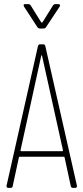

<svg xmlns="http://www.w3.org/2000/svg" viewBox="-20 -916 407 936"><path d="M325 -9 295 -148Q295 -150 293.5 -151Q292 -152 290 -152H77Q75 -152 73.5 -151Q72 -150 72 -148L42 -9Q41 0 31 0H21Q16 0 13.5 -3Q11 -6 12 -11L165 -691Q167 -700 176 -700H190Q199 -700 201 -691L355 -11V-9Q355 0 346 0H336Q327 0 325 -9ZM84 -179H283Q285 -179 286.5 -180.5Q288 -182 287 -183L185 -644Q184 -647 183 -647Q182 -647 181 -644L80 -183Q79 -182 80.5 -180.5Q82 -179 84 -179ZM95 -890Q95 -896 103 -896H118Q125 -896 130 -889L181 -807Q182 -806 184 -806Q186 -806 187 -807L238 -889Q243 -896 250 -896H264Q270 -896 272 -892.5Q274 -889 271 -884L204 -783Q200 -777 192 -777H174Q167 -777 162 -784L97 -884Q95 -888 95 -890Z"/></svg>

Font: Barlow Condensed Thin
Style: Regular
Weight: 250
Width: 3
Designer: Jeremy Tribby
Foundry: Tribby Type
Version: Version 1.408